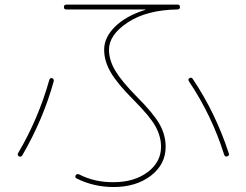

<svg xmlns="http://www.w3.org/2000/svg" viewBox="-20 -750 1040 811"><path d="M259.8 -710Q250 -710 250 -720.2Q250 -730.5 259.8 -730.5H730.5Q740.2 -730.5 740.2 -720.2Q740.2 -710 728.5 -710Q600.6 -708 520.5 -655.8Q440.4 -603.5 440.4 -540Q440.4 -496.1 466.8 -451.7Q493.2 -407.2 556.6 -342.8Q627 -272.5 653.3 -226.6Q679.7 -180.7 679.7 -129.9Q679.7 -55.7 617.2 -7.8Q554.7 40 460 40Q376 40 303.7 3.9Q294.9 -1 299.8 -9.8Q303.7 -16.6 313.5 -13.7Q379.9 20.5 460 19.5Q546.9 19.5 603.5 -22.9Q660.2 -65.4 660.2 -129.9Q660.2 -173.8 636.7 -216.3Q613.3 -258.8 543 -329.1Q475.6 -396.5 447.8 -444.3Q419.9 -492.2 419.9 -540Q419.9 -591.8 465.8 -637.2Q511.7 -682.6 592.8 -708Q593.8 -708 593.8 -709Q593.8 -710 592.8 -710ZM926.8 -96.7Q875 -261.7 778.3 -406.2Q772.5 -415 780.3 -419.9Q789.1 -424.8 793.9 -417Q890.6 -273.4 946.3 -102.5Q950.2 -93.8 940.4 -89.8Q930.7 -85.9 926.8 -96.7ZM59.6 -89.8Q51.8 -94.7 56.6 -103.5Q141.6 -247.1 188.5 -413.1Q191.4 -421.9 200.2 -419.9Q204.1 -418.9 206.1 -415Q208 -411.1 207 -407.2Q163.1 -247.1 74.2 -93.8Q68.4 -85 59.6 -89.8Z"/></svg>

Font: Rounded Mgen+ 1mn thin
Style: Regular
Weight: 100
Designer: [Source Han Sans]
Ryoko NISHIZUKA  (kana & ideographs); Paul D. Hunt (Latin, Greek & Cyrillic); Wenlong ZHANG  (bopomofo
Version: Version 1.059.20150602